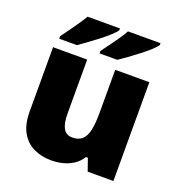

<svg xmlns="http://www.w3.org/2000/svg" viewBox="-138 -883 946 1010"><g transform="rotate(20 335.0 -378.0)"><path d="M604 -553V0H460L436 -69H425Q408 -41 381.5 -23.5Q355 -6 323.5 2Q292 10 258 10Q204 10 160 -11Q116 -32 90.5 -77Q65 -122 65 -193V-553H256V-251Q256 -197 271.5 -169Q287 -141 322 -141Q358 -141 378 -160.5Q398 -180 405.5 -218Q413 -256 413 -311V-553ZM589 -756Q581 -743 559 -723Q537 -703 508.5 -681Q480 -659 452.5 -639Q425 -619 405 -606H306V-620Q320 -639 339 -664.5Q358 -690 376.5 -717Q395 -744 407 -766H589ZM362 -756Q354 -743 332 -723Q310 -703 281.5 -681Q253 -659 225.5 -639Q198 -619 179 -606H80V-620Q94 -639 112.5 -664.5Q131 -690 149.5 -717Q168 -744 181 -766H362Z"/></g></svg>

Font: Noto Sans Thai Black
Style: Regular
Weight: 900
Version: Version 2.001